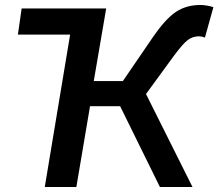

<svg xmlns="http://www.w3.org/2000/svg" viewBox="-20 -752 878 772"><path d="M357 -426H474L593 -600Q645 -676 687 -704Q729 -732 786 -732Q797 -732 812.5 -729.5Q828 -727 838 -723L804 -601Q791 -606 780 -606Q755 -606 735.5 -591.5Q716 -577 681 -530L567 -374L754 0H623L463 -325H342L287 0H160L262 -613H52L67 -718H407Z"/></svg>

Font: Nebula Sans Semibold
Style: Regular
Weight: 600
Italic angle: -9°
Designer: Paul D. Hunt for Adobe (as Source Sans)
Foundry: Nebula Entertainment & Broadcasting LLC
Version: Version 1.010